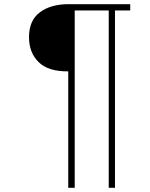

<svg xmlns="http://www.w3.org/2000/svg" viewBox="-20 -749 718 920"><path d="M307 151V-407Q211 -406 165 -451.5Q119 -497 119 -571Q119 -651 171 -690Q223 -729 308 -729H604V-699H531V151H501V-699H338V151Z"/></svg>

Font: Hubot Sans Condensed ExtraLight
Style: Italic
Weight: 200
Width: 3
Italic angle: -12.0243°
Designer: Deni Anggara
Foundry: GitHub, Inc., Subsidiary of Microsoft Corporation
Version: Version 2.000